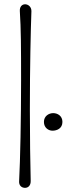

<svg xmlns="http://www.w3.org/2000/svg" viewBox="-20 -883 315 907"><path d="M125 -28.3C123 -110.4 121.1 -236.3 121.1 -362.8C121.1 -569.3 125 -736.3 128.4 -830.1C128.9 -850.6 113.3 -862.8 98.6 -862.8C83.5 -862.8 72.3 -850.6 73.7 -830.1C79.1 -749 79.6 -657.7 79.6 -503.4C79.6 -323.2 75.7 -128.4 70.3 -25.9C69.3 -5.9 83 4.4 98.1 4.4C113.3 4.4 125.5 -6.8 125 -28.3ZM274.9 -307.1C274.9 -335.9 251.5 -348.6 231.4 -348.6C210.4 -348.6 187.5 -334.5 187.5 -307.1C187.5 -279.3 209 -265.6 228 -265.6C248 -265.6 274.9 -275.4 274.9 -307.1Z"/></svg>

Font: Pompiere 
Style: Regular
Weight: 400
Designer: Karolina Lach
Foundry: Sorkin Type Co.
Version: Version 1.001